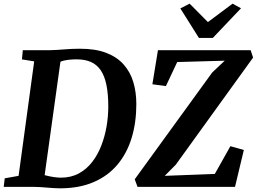

<svg xmlns="http://www.w3.org/2000/svg" viewBox="-28 -1016 1396 1044"><path d="M96 -743H241.6Q280.7 -744 322.4 -747.5Q364.2 -751 405.1 -751Q489.6 -751.4 548.6 -729Q607.5 -706.6 643.8 -665.9Q680.2 -625.2 696.8 -570.1Q713.3 -515 713.3 -450Q713.3 -350.2 687.9 -266.5Q662.5 -182.8 611.1 -121.3Q559.7 -59.7 481.4 -25.9Q403.1 8 297.4 8Q282 8 264 6.8Q246 5.5 226.7 4Q207.3 2.5 188.4 1.2Q169.5 0 152.1 0H-7.8L-2.3 -46.4L73.1 -59.8L157.9 -682.3L91.3 -693ZM209.7 -27.2 198.2 -70.8Q201.1 -67.4 219.7 -62.4Q238.3 -57.3 261.8 -53.6Q285.4 -50 302.9 -50Q358.2 -50 400.5 -72.9Q442.8 -95.8 473.2 -135.2Q503.7 -174.6 522.9 -224.5Q542.2 -274.4 551.5 -328.8Q560.8 -383.3 560.8 -435.9Q560.8 -505.2 550.7 -554.2Q540.6 -603.2 519.7 -634Q498.8 -664.7 466.4 -679Q433.9 -693.3 388.8 -693.3Q365 -693.3 346 -691Q327.1 -688.6 313.6 -685Q300.2 -681.3 291.8 -677.6L304.5 -708ZM719.8 0 704.6 -41.1 1125.9 -621.8 1194 -686 935.6 -678.6 874 -547.8 800.6 -557.8 830.8 -743H1334.9L1348.2 -702.9L927.8 -120.5L867.8 -59.9L1140 -70.2L1224.8 -221.1L1297.9 -200.5L1249.9 0ZM1053.7 -809.6 952.6 -970.3 1003.1 -996.1Q1028.1 -971 1052.9 -946Q1077.8 -921 1102.4 -895.9Q1136 -921 1169.5 -946Q1202.9 -971 1236.6 -996.1L1282.5 -971L1129 -809.6Z"/></svg>

Font: Merriweather Light
Style: Italic
Weight: 300
Italic angle: -7.8°
Designer: Eben Sorkin
Foundry: Eben Sorkin
Version: Version 2.101